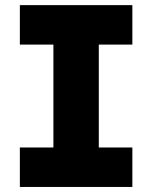

<svg xmlns="http://www.w3.org/2000/svg" viewBox="-20 -740 602 760"><path d="M191.4 0V-719.7H371.1V0ZM58.6 0V-156.2H503.9V0ZM58.6 -563.5V-719.7H503.9V-563.5Z"/></svg>

Font: Reddit Mono Black
Style: Regular
Weight: 900
Monospace: yes
Designer: Stephen Hutchings
Foundry: Reddit
Version: Version 1.014